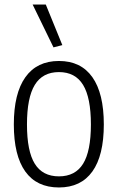

<svg xmlns="http://www.w3.org/2000/svg" viewBox="-20 -819 519 847"><path d="M240 8Q142 8 91.5 -62.5Q41 -133 41 -270Q41 -407 92 -478.5Q143 -550 240 -550Q337 -550 387.5 -478.5Q438 -407 438 -270Q438 -133 387.5 -62.5Q337 8 240 8ZM240 -41Q312 -41 346.5 -96.5Q381 -152 381 -270Q381 -388 346.5 -444.5Q312 -501 240 -501Q168 -501 133.5 -444.5Q99 -388 99 -270Q99 -152 133.5 -96.5Q168 -41 240 -41ZM216 -610 124 -799H182L255 -620Z"/></svg>

Font: Encode Sans Compressed
Style: Light
Weight: 300
Designer: Pablo Impallari, Andres Torresi
Foundry: Pablo Impallari, Andres Torresi
Version: Version 1.000; ttfautohint (v1.00) -l 8 -r 50 -G 200 -x 14 -